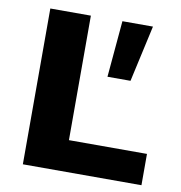

<svg xmlns="http://www.w3.org/2000/svg" viewBox="-76 -730 754 801"><g transform="rotate(10 301.0 -330.0)"><path d="M245 -132.6H575.6V0H73.2V-660H245ZM508 -660 455 -421H357.4L378.6 -660Z"/></g></svg>

Font: Work Sans
Style: Regular
Weight: 400
Designer: Wei Huang
Foundry: Wei Huang
Version: Version 2.006; ttfautohint (v1.8.1.43-b0c9)